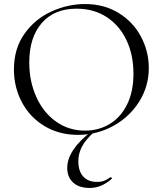

<svg xmlns="http://www.w3.org/2000/svg" viewBox="-20 -656 806 951"><path d="M49 -312Q49 -415 101 -488.5Q153 -562 234.5 -599Q316 -636 401 -636Q496 -636 568 -591.5Q640 -547 678.5 -474Q717 -401 717 -319Q717 -228 669 -152Q621 -76 540.5 -32Q460 12 366 12Q273 12 200.5 -31.5Q128 -75 88.5 -149.5Q49 -224 49 -312ZM641 -291Q641 -385 606 -458Q571 -531 507.5 -572Q444 -613 359 -613Q249 -613 187 -542Q125 -471 125 -347Q125 -253 160 -175.5Q195 -98 258 -53.5Q321 -9 401 -9Q469 -9 523.5 -42Q578 -75 609.5 -138.5Q641 -202 641 -291ZM368 143Q368 191 392 218Q416 245 461 245Q482 245 497 239Q512 233 526 222H528Q531 222 533.5 225Q536 228 533 230Q482 275 425 275Q371 275 342 248Q313 221 313 176Q313 87 434 -6L445 -1Q404 36 386 70Q368 104 368 143Z"/></svg>

Font: Cormorant SC
Style: Regular
Weight: 400
Designer: Christian Thalmann (Catharsis Fonts)
Foundry: Catharsis Fonts
Version: Version 4.000